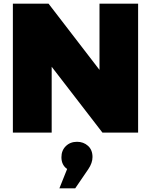

<svg xmlns="http://www.w3.org/2000/svg" viewBox="-20 -721 821 1044"><path d="M521 -701H731V0H537L261 -358V0H50V-701H244L521 -341ZM399 50Q434 50 458.5 72Q483 94 483 133Q483 165 460 199L389 303H303L345 198Q314 176 314 134Q314 97 338 73.5Q362 50 399 50Z"/></svg>

Font: MontserratBlack
Style: Regular
Weight: 900
Designer: Julieta Ulanovsky
Foundry: Julieta Ulanovsky
Version: Version 4.000